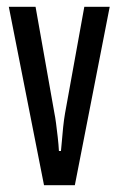

<svg xmlns="http://www.w3.org/2000/svg" viewBox="-20 -547 350 567"><path d="M110 0 6 -527H85L141 -211Q143 -202 145.5 -183Q148 -164 150.5 -142Q153 -120 154 -101H160Q161 -108 162.5 -128Q164 -148 166.5 -171.5Q169 -195 172 -212L229 -527H304L201 0Z"/></svg>

Font: Archivo ExtraCondensed
Style: Regular
Weight: 400
Width: 2
Designer: Hector Gatti
Foundry: Omnibus-Type
Version: Version 2.001